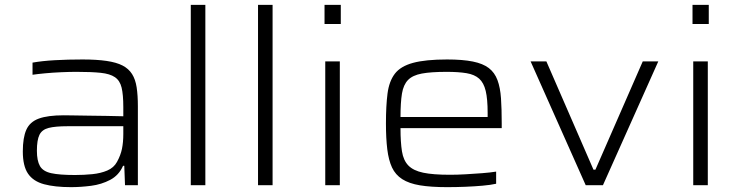

<svg xmlns="http://www.w3.org/2000/svg" viewBox="-20 -763 3045 791"><path d="M273 8Q206 8 161.5 -4Q117 -16 95.5 -47.5Q74 -79 74 -139Q74 -196 88.5 -228.5Q103 -261 140 -274.5Q177 -288 243 -288Q255 -288 282 -287.5Q309 -287 345 -286.5Q381 -286 418.5 -285.5Q456 -285 488 -284V-322Q488 -373 481 -402Q474 -431 453.5 -445Q433 -459 395 -463Q357 -467 295 -467Q268 -467 233 -465.5Q198 -464 166 -461Q134 -458 114 -455V-505Q153 -512 206 -515Q259 -518 320 -518Q378 -518 419 -512Q460 -506 485 -493Q510 -480 524 -458Q538 -436 543 -403Q548 -370 548 -325V0H495L492 -80H487Q470 -41 434 -22Q398 -3 355 2.5Q312 8 273 8ZM289 -42Q326 -42 360.5 -45.5Q395 -49 422 -60.5Q449 -72 462 -96Q477 -123 482.5 -150Q488 -177 488 -211V-243H259Q208 -243 180.5 -236Q153 -229 142.5 -207.5Q132 -186 132 -142Q132 -101 144.5 -79Q157 -57 191 -49.5Q225 -42 289 -42Z M766 0V-743H826V0Z M1043 0V-743H1103V0Z M1317 -664V-743H1384V-664ZM1320 0V-510H1380V0Z M1822 8Q1755 8 1710 0.5Q1665 -7 1637 -25Q1609 -43 1595 -73Q1581 -103 1575.5 -148Q1570 -193 1570 -254Q1570 -327 1576.5 -377.5Q1583 -428 1606.5 -459Q1630 -490 1681.5 -504Q1733 -518 1822 -518Q1886 -518 1928 -509.5Q1970 -501 1994 -482.5Q2018 -464 2029.5 -433Q2041 -402 2044 -358Q2047 -314 2047 -255V-235H1630Q1630 -177 1636 -139.5Q1642 -102 1662.5 -81Q1683 -60 1723.5 -51.5Q1764 -43 1834 -43Q1864 -43 1898.5 -45Q1933 -47 1966 -49.5Q1999 -52 2024 -56V-6Q2002 -1 1968 2Q1934 5 1896.5 6.5Q1859 8 1822 8ZM1989 -261V-298Q1989 -355 1981 -388.5Q1973 -422 1954 -439Q1935 -456 1902 -461.5Q1869 -467 1820 -467Q1756 -467 1718 -460Q1680 -453 1661 -433.5Q1642 -414 1636 -377.5Q1630 -341 1630 -281H2009Z M2393 0 2166 -510H2231L2425 -64H2433L2628 -510H2692L2464 0Z M2833 -664V-743H2900V-664ZM2836 0V-510H2896V0Z"/></svg>

Font: Saira Expanded Light
Style: Regular
Weight: 300
Width: 7
Designer: Hector Gatti with collaboration of the Omnibus-Type team
Foundry: Omnibus-Type
Version: Version 1.101